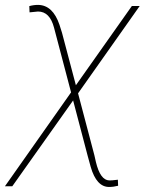

<svg xmlns="http://www.w3.org/2000/svg" viewBox="-40 -552 585 777"><path d="M114.3 -532.2Q173.8 -531.2 200.7 -451.7L210.9 -419.4L267.1 -207L493.7 -527.8H525.4L275.9 -174.3L341.8 75.7L348.1 103.5Q365.7 177.2 402.3 178.2Q409.2 178.7 437 175.3L438 199.7Q419.4 204.6 401.4 204.6Q350.6 204.6 327.1 123.5L314.9 79.1L255.9 -145.5L9.8 201.7H-20L247.6 -178.2L178.7 -439.9Q161.6 -505.4 113.8 -505.4L79.6 -502L78.6 -527.3Q96.2 -532.2 114.3 -532.2Z"/></svg>

Font: Roboto Thin
Style: Italic
Weight: 250
Italic angle: -12°
Designer: Google
Version: Version 2.134; 2016